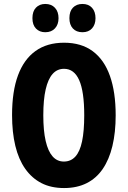

<svg xmlns="http://www.w3.org/2000/svg" viewBox="-20 -941 646 971"><path d="M565 -358Q565 -271 548.5 -202.5Q532 -134 499.5 -86.5Q467 -39 418 -14.5Q369 10 304 10Q238 10 189.5 -15Q141 -40 107.5 -87.5Q74 -135 57.5 -203.5Q41 -272 41 -359Q41 -479 71 -560Q101 -641 159.5 -683Q218 -725 304 -725Q391 -725 449 -682Q507 -639 536 -557Q565 -475 565 -358ZM199 -358Q199 -280 211 -228Q223 -176 246 -150Q269 -124 303 -124Q338 -124 361 -149Q384 -174 395 -226Q406 -278 406 -358Q406 -478 380.5 -535.5Q355 -593 304 -593Q269 -593 246 -567Q223 -541 211 -489Q199 -437 199 -358ZM144 -849Q144 -884 162 -902.5Q180 -921 209 -921Q240 -921 258 -901.5Q276 -882 276 -849Q276 -817 258 -797.5Q240 -778 209 -778Q180 -778 162 -796.5Q144 -815 144 -849ZM331 -849Q331 -884 349 -902.5Q367 -921 397 -921Q428 -921 445.5 -901.5Q463 -882 463 -849Q463 -817 445.5 -797.5Q428 -778 397 -778Q366 -778 348.5 -797Q331 -816 331 -849Z"/></svg>

Font: Noto Sans Khmer ExtraCondensed ExtraBold
Style: Regular
Weight: 800
Width: 2
Designer: Danh Hong and the Monotype Design Team
Foundry: Monotype Imaging Inc.
Version: Version 2.004